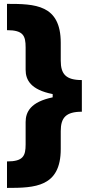

<svg xmlns="http://www.w3.org/2000/svg" viewBox="-20 -757 463 977"><path d="M396.5 -188.5V-349.6C315.4 -349.6 289.1 -379.9 289.1 -448.2V-539.1C289.1 -734.4 157.2 -737.3 15.6 -737.3V-603.5C98.6 -603.5 110.4 -575.2 110.4 -515.6V-402.3C110.4 -350.6 135.7 -300.3 248 -278.3V-261.7C135.7 -238.3 110.4 -187.5 110.4 -135.7V-22.5C110.4 36.1 98.6 64.5 15.6 64.5V199.2C157.2 199.2 289.1 195.3 289.1 1V-89.8C289.1 -158.2 315.4 -188.5 396.5 -188.5Z"/></svg>

Font: Pretendard Black
Style: Regular
Weight: 900
Designer: Base glyphs from Inter by Rasmus Andersson; Hangeul glyphs from Noto Sans CJK(Source Han Sans) by Jang Soo-young and Kan
Foundry: Kil Hyung-jin
Version: Version 1.309;Glyphs 3.2 (3225)